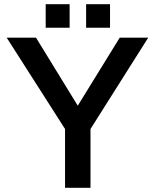

<svg xmlns="http://www.w3.org/2000/svg" viewBox="-20 -901 743 921"><path d="M292 0V-282.2L12.2 -720.2H152.8L353 -394L554.2 -720.2H690.9L414.1 -282.2V0ZM199.2 -768.1V-880.9H314V-768.1ZM393.1 -768.1V-880.9H507.8V-768.1Z"/></svg>

Font: Aspekta 550
Style: Regular
Weight: 550
Designer: Ivo Dolenc
Version: Version 2.000